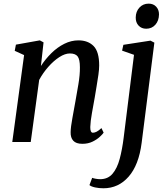

<svg xmlns="http://www.w3.org/2000/svg" viewBox="-20 -781 925 1056"><path d="M205 -418Q230 -456.5 262.8 -488.8Q295.5 -521 333.5 -540Q371.5 -559 411.5 -559Q464 -559 494.8 -527.8Q525.5 -496.5 525.5 -421Q525.5 -400 521.2 -369.5Q517 -339 511.2 -306Q505.5 -273 501 -244.5Q494 -205.5 485.8 -160Q477.5 -114.5 476.5 -82.5Q476 -51 491 -51Q500.5 -51 511.8 -56.8Q523 -62.5 538 -76.5L550 -51.5Q545 -43.5 529.2 -28.8Q513.5 -14 489 -2Q464.5 10 433 10Q398.5 10 383 -7Q367.5 -24 368.5 -54.5Q369 -82.5 378 -130.8Q387 -179 394.5 -222Q402.5 -265.5 411.2 -317.8Q420 -370 419.5 -410.5Q419.5 -454.5 407 -470.8Q394.5 -487 364 -487Q337.5 -487 306.2 -466.8Q275 -446.5 245.8 -413.5Q216.5 -380.5 195.5 -341.5L149 0H47.5L112.5 -478L61 -501.5L67.5 -535.5L199 -559L219.5 -548ZM759 5Q743.5 126.5 687.5 190.5Q631.5 254.5 549 254.5Q524.5 254.5 502.8 249.8Q481 245 472 237L487 197Q494 200 506.8 202.2Q519.5 204.5 531 204.5Q573.5 204.5 599 174.5Q624.5 144.5 638.2 93.2Q652 42 660 -22.5L717 -479.5L651.5 -502.5L658.5 -534.5L807.5 -557.5L829 -546.5ZM784 -623Q758.5 -623 742.2 -640.2Q726 -657.5 726.5 -685Q727 -718 747 -739.5Q767 -761 797.5 -761Q823.5 -761 839 -744.2Q854.5 -727.5 854.5 -702Q854 -667 834.5 -645Q815 -623 784 -623Z"/></svg>

Font: Merriweather Text Regular
Style: Italic
Weight: 400
Italic angle: -7.8°
Designer: Eben Sorkin
Foundry: Eben Sorkin
Version: Version 2.100; ttfautohint (v1.7.19-72a1) -l 8 -r 50 -G 200 